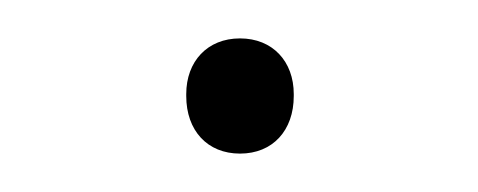

<svg xmlns="http://www.w3.org/2000/svg" viewBox="-20 -75 249 100"><path d="M105 5C122 5 133 -7 133 -25V-26C133 -43 122 -55 105 -55C88 -55 77 -43 77 -26V-25C77 -7 88 5 105 5Z"/></svg>

Font: Fixel Text Thin
Style: Regular
Weight: 100
Width: 4
Designer: AlfaBravo + MacPaw
Foundry: Kyrylo Tkachov, Marchela Mozhyna, Serhii Makarenko, Maria Weinstein, Zakhar Kryvoshyya
Version: Version 1.211